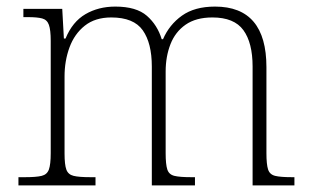

<svg xmlns="http://www.w3.org/2000/svg" viewBox="-20 -563 942 583"><path d="M36 0V-25H57Q90 -25 106.5 -29Q123 -33 128.5 -48.5Q134 -64 134 -98V-439Q134 -472 128.5 -487.5Q123 -503 108 -507Q93 -511 65 -511H51V-536H169L174 -446H179Q200 -497 239.5 -520Q279 -543 330 -543Q394 -543 426 -515Q458 -487 471 -444H475Q494 -488 532.5 -515.5Q571 -543 633 -543Q789 -543 789 -359V-98Q789 -64 794 -48.5Q799 -33 815.5 -29Q832 -25 866 -25H874V0H747V-361Q747 -433 719 -471.5Q691 -510 625 -510Q575 -510 543.5 -488Q512 -466 497.5 -428.5Q483 -391 483 -346V-98Q483 -64 488 -48.5Q493 -33 509.5 -29Q526 -25 560 -25H572V0H441V-361Q441 -432 413.5 -471Q386 -510 318 -510Q269 -510 237.5 -485Q206 -460 191 -419Q176 -378 176 -331V-97Q176 -63 181.5 -48Q187 -33 203.5 -29Q220 -25 254 -25H270V0Z"/></svg>

Font: Noto Serif ExtraLight
Style: Regular
Weight: 200
Designer: Monotype Design Team
Foundry: Monotype Imaging Inc.
Version: Version 2.015; ttfautohint (v1.8.4.7-5d5b)